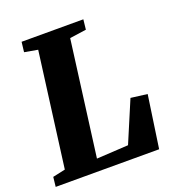

<svg xmlns="http://www.w3.org/2000/svg" viewBox="-145 -858 900 969"><g transform="rotate(-20 304.5 -373.5)"><path d="M-4.9 -51.8 62.5 -66.4 143.1 -680.7 71.8 -693.4 78.1 -747.1H409.7L403.8 -693.4L314.9 -680.7L233.9 -63L404.3 -72.8L497.6 -293L585.9 -281.7L544.9 0H-10.7Z"/></g></svg>

Font: Merriweather
Style: Heavy Italic
Weight: 900
Italic angle: -7°
Designer: Eben Sorkin
Foundry: Eben Sorkin
Version: Version 1.001